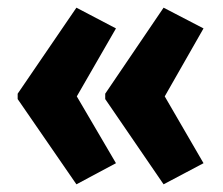

<svg xmlns="http://www.w3.org/2000/svg" viewBox="-20 -527 580 500"><path d="M26 -283V-269L179 -47L282 -102L180 -276L282 -453L179 -507ZM254 -283V-269L406 -47L510 -102L409 -276L510 -453L406 -507Z"/></svg>

Font: Noto Sans Kannada ExtraCondensed ExtraBold
Style: Regular
Weight: 800
Width: 2
Designer: Jelle Bosma - Monotype Design Team
Foundry: Monotype Imaging Inc.
Version: Version 2.005